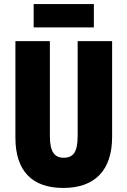

<svg xmlns="http://www.w3.org/2000/svg" viewBox="-20 -917 628 947"><path d="M443 -897H146V-782H443ZM533 -242V-714H363V-247C363 -167 342 -139 294 -139C249 -139 226 -168 226 -246V-714H56V-238C56 -72 140 10 292 10C448 10 533 -77 533 -242Z"/></svg>

Font: Noto Sans Lao ExtraCondensed Black
Style: Regular
Weight: 900
Width: 2
Designer: Monotype Design Team
Foundry: Monotype Imaging Inc.
Version: Version 2.003